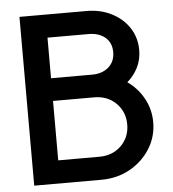

<svg xmlns="http://www.w3.org/2000/svg" viewBox="-52 -771 739 819"><g transform="rotate(-5 317.5 -361.5)"><path d="M61.5 -722.7H349.1Q407.7 -722.7 455.3 -698.7Q502.9 -674.8 530.5 -632.8Q558.1 -590.8 558.1 -537.1Q558.1 -497.1 541.3 -463.1Q524.4 -429.2 495.6 -404.8Q539.1 -374.5 564.9 -327.6Q590.8 -280.8 590.8 -225.6Q590.8 -163.6 558.6 -112.3Q526.4 -61 471.7 -30.5Q417 0 349.1 0H61.5ZM172.9 -450.2H349.1Q392.6 -450.2 419.7 -474.1Q446.8 -498 446.8 -538.1Q446.8 -578.6 419.7 -601.3Q392.6 -624 349.1 -624H172.9ZM172.9 -98.6H349.1Q406.2 -98.6 442.9 -135Q479.5 -171.4 479.5 -225.6Q479.5 -279.8 442.9 -316.4Q406.2 -353 349.1 -353H172.9Z"/></g></svg>

Font: Giphurs Medium
Style: Regular
Weight: 500
Version: Version 0.920; ttfautohint (v1.8.4.7-5d5b)